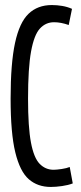

<svg xmlns="http://www.w3.org/2000/svg" viewBox="-20 -730 320 760"><path d="M22 -340Q22 -479 39.5 -560Q57 -641 93 -675.5Q129 -710 185 -710Q206 -710 226.5 -706.5Q247 -703 265 -695L252 -631Q221 -642 194 -642Q161 -642 138 -617Q115 -592 103 -526.5Q91 -461 91 -339Q91 -227 102.5 -166Q114 -105 137 -81.5Q160 -58 192 -58Q204 -58 224 -61Q244 -64 256 -69L268 -4Q250 3 225.5 6.5Q201 10 181 10Q129 10 94 -20.5Q59 -51 40.5 -127Q22 -203 22 -340Z"/></svg>

Font: Georama ExtraCondensed
Style: Regular
Weight: 400
Width: 2
Designer: Jean-Baptiste Levee
Foundry: Production Type
Version: Version 1.000